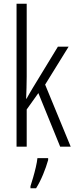

<svg xmlns="http://www.w3.org/2000/svg" viewBox="-20 -780 402 1021"><path d="M122 -372Q122 -341 121 -313Q120 -285 119 -255H121Q130 -271 137.5 -284Q145 -297 154 -312L288 -532H345L220 -330L356 0H300L184 -285L122 -198V0H68V-760H122ZM236 71Q226 107 209 148Q192 189 172 221H142V210Q148 192 156 164.5Q164 137 170.5 109Q177 81 179 61H236Z"/></svg>

Font: Noto Sans Sinhala UI ExtraCondensed Light
Style: Regular
Weight: 300
Width: 2
Designer: Jelle Bosma - Monotype Design Team
Foundry: Monotype Imaging Inc.
Version: Version 2.006; ttfautohint (v1.8.4.7-5d5b)